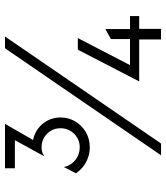

<svg xmlns="http://www.w3.org/2000/svg" viewBox="32 -697 665 769"><g transform="rotate(-90 364.5 -312.5)"><path d="M158.3 -285.4Q137.5 -285.4 117.7 -292.4Q97.9 -299.3 81.9 -311.8Q66 -324.3 54.9 -341L79.9 -388.9Q86.1 -361.1 108 -343.4Q129.9 -325.7 159 -325.7Q181.2 -325.7 198.3 -336.1Q215.3 -346.5 225.3 -363.9Q235.4 -381.2 235.4 -402.8Q235.4 -424.3 225.3 -441.3Q215.3 -458.3 197.9 -468.4Q180.6 -478.5 159 -478.5Q148.6 -478.5 140.3 -476Q131.9 -473.6 125.7 -468.8L124.3 -470.1L187.5 -585.4H75V-625H252.1V-623.6L188.2 -512.5Q214.6 -507.6 234.7 -492Q254.9 -476.4 266.7 -453.5Q278.5 -430.6 278.5 -402.8Q278.5 -370.1 262.5 -343.4Q246.5 -316.7 219.4 -301Q192.4 -285.4 158.3 -285.4ZM127.1 0 555.6 -625H602.8L174.3 0ZM591 0V-87.5H423.6V-88.9L550 -333.3H596.5L488.2 -124.3H592.4V-200.7L632.6 -222.9V-124.3H684.7V-87.5H633.3V0Z"/></g></svg>

Font: Afacad Flux Light
Style: Regular
Weight: 300
Designer: Kristian Moeller
Foundry: Dicotype
Version: Version 1.100